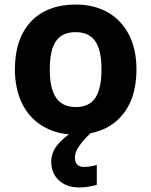

<svg xmlns="http://www.w3.org/2000/svg" viewBox="-20 -576 659 836"><path d="M574.2 -273.9C574.2 -331.1 563.5 -381.3 542 -423.8C499 -509.3 416 -556.2 311 -556.2C226.6 -556.2 161.1 -531.2 114.7 -481.9C68.4 -432.6 44.9 -363.3 44.9 -273.9C44.9 -159.2 89.4 -70.3 169.4 -24.9C202.1 -5.9 238.8 5.4 279.8 8.8C252 30.3 232.9 49.3 221.7 66.4C209.5 85.4 203.1 106 203.1 127.9C203.1 161.6 214.4 188.5 236.8 209.5C258.8 230 288.6 240.2 325.2 240.2C349.1 240.2 374.5 236.3 401.4 229V142.1C381.8 147.9 363.3 150.9 345.2 150.9C322.3 150.9 306.2 138.2 306.2 110.8C306.2 93.8 312.5 76.7 325.2 59.1C337.4 42 353.5 23.9 374.5 3.9C427.2 -6.3 470.2 -29.3 503.9 -65.4C550.8 -115.7 574.2 -185.1 574.2 -273.9ZM196.8 -273.9C196.8 -382.8 229.5 -436 309.1 -436C389.2 -436 421.9 -381.8 421.9 -273.9C421.9 -165 389.6 -109.9 310.1 -109.9C230 -109.9 196.8 -166 196.8 -273.9Z"/></svg>

Font: Noto Reveo Sans
Style: Bold
Weight: 700
Designer: Monotype Design team
Foundry: Monotype Imaging Inc.
Version: Version 1.04